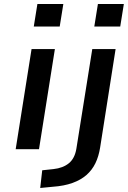

<svg xmlns="http://www.w3.org/2000/svg" viewBox="-20 -742 639 955"><path d="M148 -610 166 -722H295L277 -610ZM58 0 137 -498H253L174 0ZM449 -610 467 -722H596L578 -610ZM180 193 190 105 246 99Q293 94 322.5 70Q352 46 360 -3L439 -498H555L478 -8Q471 36 454.5 70Q438 104 410 128.5Q382 153 340.5 168Q299 183 242 187Z"/></svg>

Font: Nunito Sans 7pt SemiExpanded SemiBold
Style: Italic
Weight: 600
Width: 6
Italic angle: -9°
Designer: Vernon Adams
Foundry: Vernon Adams
Version: Version 3.101;gftools[0.9.27]